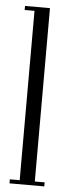

<svg xmlns="http://www.w3.org/2000/svg" viewBox="-52 -732 270 759"><g transform="rotate(5 83.0 -352.0)"><path d="M16 0H154V-16H115V-704H16V-688H55V-16H16Z"/></g></svg>

Font: Emberly
Style: Regular
Weight: 400
Designer: Rajesh Rajput
Foundry: Rajesh Rajput
Version: Version 1.000